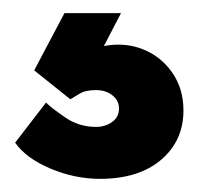

<svg xmlns="http://www.w3.org/2000/svg" viewBox="-20 -33 302 292"><path d="M132 239Q94 239 57 223.5Q20 208 3 184L50 123Q58 131 79 145.5Q100 160 126 160Q140 160 150.5 152.5Q161 145 161 132Q161 120 151 112Q141 104 126 104Q110 104 101 109.5Q92 115 87 118L32 74L78 -13H164L138 37Q170 31 197.5 42Q225 53 242 77.5Q259 102 259 135Q259 181 225 210Q191 239 132 239Z"/></svg>

Font: Inclusive Sans
Style: Bold
Weight: 700
Designer: Olivia King
Foundry: Olivia King
Version: Version 2.004